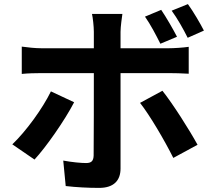

<svg xmlns="http://www.w3.org/2000/svg" viewBox="-20 -857 1040 935"><path d="M765 -809 686 -776C713 -738 741 -684 761 -644L842 -678C823 -715 790 -772 765 -809ZM895 -837 816 -805C844 -767 873 -715 894 -673L973 -708C955 -743 922 -800 895 -837ZM341 -359 228 -412C187 -328 107 -218 40 -154L148 -80C203 -139 295 -270 341 -359ZM771 -415 662 -356C710 -295 781 -174 824 -88L942 -152C902 -225 822 -351 771 -415ZM86 -630V-497C114 -500 153 -501 183 -501H437C437 -453 437 -136 436 -99C435 -73 425 -63 399 -63C375 -63 331 -67 288 -75L300 49C351 55 409 58 463 58C534 58 567 22 567 -36C567 -120 567 -419 567 -501H801C828 -501 867 -500 899 -498V-629C872 -625 828 -622 800 -622H567V-702C567 -727 574 -775 576 -789H428C432 -772 437 -728 437 -702V-622H183C151 -622 116 -626 86 -630Z"/></svg>

Font: Noto Sans Mono CJK SC
Style: Bold
Weight: 700
Designer: Ryoko NISHIZUKA 西塚涼子 (kana, bopomofo & ideographs); Paul D. Hunt (Latin, Greek & Cyrillic); Sandoll Communications 산돌커뮤니
Foundry: Adobe
Version: Version 2.004;hotconv 1.0.118;makeotfexe 2.5.65603